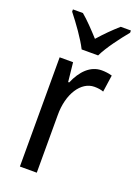

<svg xmlns="http://www.w3.org/2000/svg" viewBox="-146 -826 631 887"><g transform="rotate(20 169.0 -383.0)"><path d="M154 -606H235C257 -652 305 -715 338 -755V-766H288C253 -735 229 -711 195 -673C164 -707 130 -743 102 -766H53V-755C88 -711 132 -650 154 -606ZM275 -547C219 -547 178 -504 152 -443H147L137 -537H71V0H154V-282C153 -388 204 -464 269 -464C285 -464 301 -462 314 -457L326 -540C309 -545 291 -547 275 -547Z"/></g></svg>

Font: Noto Sans Gurmukhi UI Condensed
Style: Regular
Weight: 400
Width: 3
Designer: Jelle Bosma - Monotype Design Team
Foundry: Monotype Imaging Inc.
Version: Version 2.004